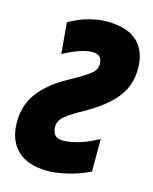

<svg xmlns="http://www.w3.org/2000/svg" viewBox="-111 -798 704 882"><g transform="rotate(15 240.5 -357.0)"><path d="M7 -171Q7 -254 53.5 -314Q100 -374 189 -422Q251 -456 278.5 -477Q306 -498 306 -525Q306 -571 261 -571Q208 -571 123 -525L110 -673Q158 -700 203.5 -712Q249 -724 286 -724Q385 -724 433 -679Q481 -634 481 -551Q481 -470 433.5 -411Q386 -352 292 -300Q234 -268 208 -246Q182 -224 182 -196Q182 -143 233 -143Q267 -143 310.5 -156.5Q354 -170 399 -195V-40Q350 -16 295.5 -3Q241 10 201 10Q106 10 56.5 -37.5Q7 -85 7 -171Z"/></g></svg>

Font: Noto Sans UI CondBlack
Style: Italic
Weight: 900
Width: 3
Italic angle: -12°
Designer: Monotype Design Team
Foundry: Monotype Imaging Inc.
Version: Version 1.001